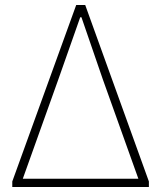

<svg xmlns="http://www.w3.org/2000/svg" viewBox="-20 -746 643 766"><path d="M29 0H574V-22L320 -726H284L29 -22ZM71 -33 213 -430 300 -677H305L390 -430L532 -33Z"/></svg>

Font: Noto Sans CJK HK Thin
Style: Regular
Weight: 100
Designer: Ryoko NISHIZUKA 西塚涼子 (kana, bopomofo & ideographs); Paul D. Hunt (Latin, Greek & Cyrillic); Sandoll Communications 산돌커뮤니
Foundry: Adobe
Version: Version 2.004;hotconv 1.0.118;makeotfexe 2.5.65603